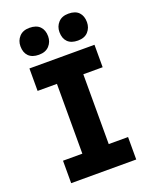

<svg xmlns="http://www.w3.org/2000/svg" viewBox="-166 -1010 877 1101"><g transform="rotate(-20 272.0 -459.5)"><path d="M73 0V-137H191V-563H73V-700H470V-563H352V-137H470V0ZM390 -755Q349 -755 327.5 -776.5Q306 -798 306 -837Q306 -871 328 -895Q350 -919 390 -919Q432 -919 453 -897Q474 -875 474 -837Q474 -803 452.5 -779Q431 -755 390 -755ZM152 -755Q111 -755 89.5 -776.5Q68 -798 68 -837Q68 -871 90 -895Q112 -919 152 -919Q194 -919 215.5 -897Q237 -875 237 -837Q237 -803 215 -779Q193 -755 152 -755Z"/></g></svg>

Font: Readex Pro bold
Style: Bold
Weight: 700
Designer: Bonnie Shaver-Troup, Thomas Jockin
Foundry: Lexend
Version: Version 1.200; ttfautohint (v1.8.3)